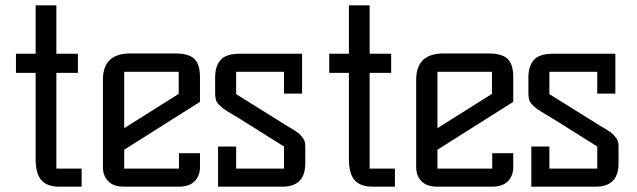

<svg xmlns="http://www.w3.org/2000/svg" viewBox="-20 -702 2396 722"><path d="M114 -682H192V-500H273V-428H192V-68H287V0H203Q157 0 135.5 -24.5Q114 -49 114 -104V-428H40V-500H114Z M447 -139V-68H653V-126H732V-73Q732 -41 712 -20.5Q692 0 652 0H447Q407 0 387 -20.5Q367 -41 367 -73V-402Q367 -501 470 -501H639Q689 -501 710.5 -481Q732 -461 732 -412V-319ZM447 -432V-220L652 -349V-432Z M868 -348 1038 -242Q1045 -237 1059.5 -228.5Q1074 -220 1080 -216.5Q1086 -213 1096 -206Q1106 -199 1110 -194Q1114 -189 1119.5 -182Q1125 -175 1126.5 -167Q1128 -159 1128 -150V-88Q1128 0 1042 0H800V-151H868V-68H1048V-151L884 -254Q871 -262 849 -275Q827 -288 820.5 -293Q814 -298 804 -308Q794 -318 791.5 -328Q789 -338 789 -354V-411Q789 -453 809.5 -476.5Q830 -500 883 -500H1116V-350H1048V-432H868Z M1292 -682H1370V-500H1451V-428H1370V-68H1465V0H1381Q1335 0 1313.5 -24.5Q1292 -49 1292 -104V-428H1218V-500H1292Z M1625 -139V-68H1831V-126H1910V-73Q1910 -41 1890 -20.5Q1870 0 1830 0H1625Q1585 0 1565 -20.5Q1545 -41 1545 -73V-402Q1545 -501 1648 -501H1817Q1867 -501 1888.5 -481Q1910 -461 1910 -412V-319ZM1625 -432V-220L1830 -349V-432Z M2046 -348 2216 -242Q2223 -237 2237.5 -228.5Q2252 -220 2258 -216.5Q2264 -213 2274 -206Q2284 -199 2288 -194Q2292 -189 2297.5 -182Q2303 -175 2304.5 -167Q2306 -159 2306 -150V-88Q2306 0 2220 0H1978V-151H2046V-68H2226V-151L2062 -254Q2049 -262 2027 -275Q2005 -288 1998.5 -293Q1992 -298 1982 -308Q1972 -318 1969.5 -328Q1967 -338 1967 -354V-411Q1967 -453 1987.5 -476.5Q2008 -500 2061 -500H2294V-350H2226V-432H2046Z"/></svg>

Font: Kelly Slab
Style: Regular
Weight: 400
Designer: Denis Masharov
Foundry: Denis Masharov
Version: Version 1.001